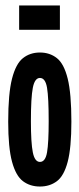

<svg xmlns="http://www.w3.org/2000/svg" viewBox="-20 -674 290 702"><path d="M126 8Q90 8 64 -11.5Q38 -31 24 -82.5Q10 -134 10 -229Q10 -332 24 -386.5Q38 -441 64 -461.5Q90 -482 126 -482Q162 -482 188 -461.5Q214 -441 227.5 -386.5Q241 -332 241 -229Q241 -134 227.5 -82.5Q214 -31 188 -11.5Q162 8 126 8ZM126 -82Q146 -82 152 -117Q158 -152 158 -231Q158 -317 152 -353Q146 -389 126 -389Q107 -389 100 -353Q93 -317 93 -231Q93 -152 100 -117Q107 -82 126 -82ZM50 -565V-654H199V-565Z"/></svg>

Font: Inconsolata UltraCondensed Black
Style: Regular
Weight: 900
Width: 1
Monospace: yes
Designer: Raph Levien, Cyreal, Brenton Simpson
Foundry: Raph Levien, Cyreal, Google
Version: Version 3.001; ttfautohint (v1.8.2.53-6de2)